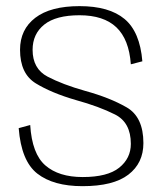

<svg xmlns="http://www.w3.org/2000/svg" viewBox="-20 -618 556 642"><path d="M256 4.5Q359 4.5 409.2 -34Q459.5 -72.5 459.5 -139.5Q459.5 -227 403.2 -259.2Q347 -291.5 265 -314Q189 -335.5 139 -361.8Q89 -388 89 -451.5Q89 -504.5 128 -535.8Q167 -567 246 -567Q326.5 -567 369 -526.8Q411.5 -486.5 417.5 -403L456 -413Q448 -511.5 396.5 -554.5Q345 -597.5 246 -597.5Q149 -597.5 98 -558.5Q47 -519.5 47 -451.5Q47 -371.5 99.8 -339.2Q152.5 -307 233.5 -283.5Q311.5 -262 364.5 -235.2Q417.5 -208.5 417.5 -137Q417.5 -88.5 378.5 -57.2Q339.5 -26 256.5 -26Q176.5 -26 131.8 -64.8Q87 -103.5 81 -200L42.5 -189.5Q51 -79.5 104.8 -37.5Q158.5 4.5 256 4.5Z"/></svg>

Font: Anybody UltraCondensed Thin ExtraLight
Style: Regular
Weight: 250
Version: Version 1.111